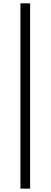

<svg xmlns="http://www.w3.org/2000/svg" viewBox="-20 -856 305 1155"><path d="M103 278.8V-835.9H161.1V278.8Z"/></svg>

Font: `nÑOS CN Normal
Style: Regular
Weight: 350
Designer: Ryoko NISHIZUKA ?XZm?[P (kana & ideographs); Paul D. Hunt (Latin, Greek & Cyrillic); Wenlong ZHANG _ e??? (bopomofo); Sa
Foundry: Adobe Systems Incorporated
Version: Version 1.004 June 21, 2023